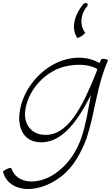

<svg xmlns="http://www.w3.org/2000/svg" viewBox="-21 -935 741 1282"><path d="M537 -909C473 -835 453 -742 495 -682C496 -679 509 -685 524 -694C538 -704 549 -715 547 -718C512 -764 513 -835 559 -891C566 -898 567 -907 561 -912C555 -917 544 -915 537 -909ZM654 -538C650 -530 647 -522 644 -514C591 -544 526 -558 451 -545C275 -516 126 -347 109 -175C99 -84 135 -2 221 12C379 39 493 -116 586 -301C568 -205 554 -109 522 -14C493 68 444 149 370 207C247 306 91 300 54 187C54 184 41 186 26 193C10 200 -2 209 -1 212C38 354 231 365 388 243C474 177 521 81 557 -11C614 -184 624 -358 699 -529C702 -533 694 -539 681 -541C669 -543 657 -542 654 -538ZM253 -37C184 -49 142 -108 146 -181C156 -328 284 -471 436 -496C508 -508 578 -504 629 -474C626 -465 623 -456 620 -447C533 -234 431 -7 253 -37Z"/></svg>

Font: Nupuram Thin Italic
Style: Regular
Weight: 100
Designer: Santhosh Thottingal (santhosh.thottingal@gmail.com)
Foundry: SMC
Version: Version 1.000